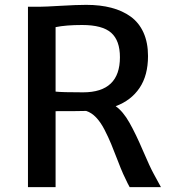

<svg xmlns="http://www.w3.org/2000/svg" viewBox="-20 -771 713 791"><path d="M514.2 0Q510.3 -5.4 487.3 -54.7Q478.5 -74.2 464.1 -111.8Q449.7 -149.4 438 -177.7Q426.3 -206.1 410.6 -236.6Q395 -267.1 376 -287.1Q356.9 -307.1 335 -314Q306.6 -313 209 -313V0H95.2V-743.2H143.1Q164.6 -743.2 230.2 -747.1Q295.9 -751 335.4 -751Q393.1 -751 438.7 -739Q484.4 -727.1 518.6 -702.4Q552.7 -677.7 571.3 -636.5Q589.8 -595.2 589.8 -540Q589.8 -460.4 554.9 -408.7Q520 -356.9 456.5 -333.5Q486.8 -312.5 513.4 -265.4Q540 -218.3 568.8 -150.6Q597.7 -83 613.3 -54.7Q620.6 -40.5 643.1 0ZM209 -393.6Q234.9 -390.6 322.3 -390.6Q474.1 -390.6 474.1 -535.2Q474.1 -604 438 -636Q401.9 -668 318.4 -668Q251.5 -668 209 -659.2Z"/></svg>

Font: HaufeMerriweatherSans
Style: Regular
Weight: 400
Designer: Eben Sorkin ( eben@eyebytes.com )
Foundry: Eben Sorkin
Version: Version 1.56